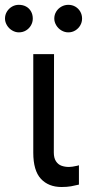

<svg xmlns="http://www.w3.org/2000/svg" viewBox="-70 -749 352 776"><path d="M148.4 -530.3 147.5 -132.8Q147.5 -110.4 156.2 -97.2Q165 -84 178.7 -79.1Q192.4 -74.2 209 -74.2Q220.7 -74.2 242.2 -79.1Q248 -81.1 249 -81.1V-2.9Q233.4 1 217.3 3.9Q201.2 6.8 178.7 6.8Q126 6.8 95.2 -26.4Q64.5 -59.6 64.5 -131.8V-530.3ZM-49.8 -673.8Q-49.8 -689.5 -42 -702.1Q-34.2 -714.8 -21.5 -722.2Q-8.8 -729.5 5.9 -729.5Q22.5 -729.5 35.2 -722.7Q47.9 -715.8 55.2 -703.1Q62.5 -690.4 62.5 -673.8Q62.5 -659.2 55.2 -646.5Q47.9 -633.8 35.2 -626Q22.5 -618.2 5.9 -618.2Q-7.8 -618.2 -21 -626Q-34.2 -633.8 -42 -647Q-49.8 -660.2 -49.8 -673.8ZM149.4 -673.8Q149.4 -689.5 157.2 -702.1Q165 -714.8 178.2 -722.2Q191.4 -729.5 206.1 -729.5Q221.7 -729.5 234.4 -722.2Q247.1 -714.8 254.4 -702.1Q261.7 -689.5 261.7 -673.8Q261.7 -659.2 254.4 -646.5Q247.1 -633.8 234.4 -626Q221.7 -618.2 206.1 -618.2Q191.4 -618.2 178.2 -626Q165 -633.8 157.2 -647Q149.4 -660.2 149.4 -673.8Z"/></svg>

Font: Pretendard Std Variable
Style: Regular
Weight: 400
Designer: Base glyphs from Inter by Rasmus Andersson; Hangeul glyphs from Noto Sans CJK(Source Han Sans) by Jang Soo-young and Kan
Foundry: Kil Hyung-jin
Version: Version 1.309;Glyphs 3.2 (3225)